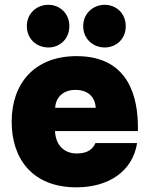

<svg xmlns="http://www.w3.org/2000/svg" viewBox="-20 -782 632 811"><path d="M303.2 9.3C434.1 9.3 539.6 -54.7 559.1 -177.7H383.3C368.2 -143.6 338.9 -133.8 303.7 -133.8C252.4 -133.8 214.8 -167.5 212.4 -228.5H562.5V-244.1C562.5 -358.9 531.7 -544.9 303.7 -544.9C122.1 -544.9 29.3 -425.8 29.3 -268.1C29.3 -110.8 117.2 9.3 303.2 9.3ZM93.3 -671.4C93.3 -617.2 135.3 -581.5 184.1 -581.5C232.4 -581.5 272.9 -617.2 272.9 -671.4C272.9 -725.6 232.4 -761.7 184.1 -761.7C135.3 -761.7 93.3 -725.6 93.3 -671.4ZM212.9 -326.7C215.8 -373 249 -402.3 298.8 -402.3C348.6 -402.3 381.3 -375.5 384.3 -326.7ZM331.5 -671.4C331.5 -617.2 373.5 -581.5 422.4 -581.5C470.7 -581.5 511.2 -617.2 511.2 -671.4C511.2 -725.6 470.7 -761.7 422.4 -761.7C373.5 -761.7 331.5 -725.6 331.5 -671.4Z"/></svg>

Font: Wand UI Pro Black
Style: Regular
Weight: 900
Designer: Andreas Faust
Version: Version 1.003;FEAKit 1.0